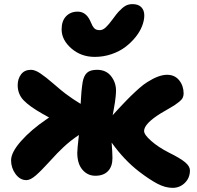

<svg xmlns="http://www.w3.org/2000/svg" viewBox="-20 -865 946 922"><path d="M435.1 -591.8Q369.1 -591.8 322.5 -632.6Q275.9 -673.3 275.9 -724.1Q275.9 -764.6 297.4 -786.9Q318.8 -809.1 353 -809.1Q391.6 -809.1 412.1 -767.1Q414.1 -763.2 418 -754.2Q421.9 -745.1 424.3 -740.7Q426.8 -736.3 431.4 -730.7Q436 -725.1 442.9 -722.7Q449.7 -720.2 459 -720.2Q473.6 -720.2 488 -733.6Q502.4 -747.1 521.2 -772.9Q540 -798.8 548.8 -808.1Q566.9 -827.6 581.5 -836.4Q596.2 -845.2 616.2 -845.2Q644 -845.2 658.4 -830.6Q672.9 -815.9 672.9 -791Q672.9 -767.1 662.4 -740Q651.9 -712.9 630.9 -686.8Q609.9 -660.6 582 -639.4Q554.2 -618.2 515.6 -605Q477.1 -591.8 435.1 -591.8ZM106.9 0Q76.2 0 54.7 -29.3Q33.2 -58.6 33.2 -95.2Q33.2 -133.3 81.1 -187.5Q128.9 -241.7 203.1 -292Q205.1 -293.5 209.5 -296.4Q213.9 -299.3 215.8 -300.8Q212.9 -302.2 207 -305.7Q201.2 -309.1 195.6 -312.3Q189.9 -315.4 185.1 -317.9Q122.1 -353.5 93.5 -383.3Q64.9 -413.1 64.9 -456.1Q64.9 -486.3 81.3 -508.1Q97.7 -529.8 128.9 -529.8Q147.9 -529.8 173.3 -512.9Q198.7 -496.1 237.8 -462.2Q276.9 -428.2 295.9 -414.1Q333 -386.7 367.2 -366.2Q370.1 -428.7 377 -471.2Q382.3 -501 397.7 -515.4Q413.1 -529.8 445.8 -529.8Q489.3 -529.8 513.2 -499.5Q537.1 -469.2 537.1 -430.2Q537.1 -418 535.4 -401.4Q533.7 -384.8 532 -373.8Q530.3 -362.8 526.4 -340.8Q522.5 -318.8 521 -311L523.9 -314.9Q524.9 -315.9 536.1 -328.4Q547.4 -340.8 552 -345.7Q556.6 -350.6 568.8 -363.5Q581.1 -376.5 588.4 -384Q595.7 -391.6 607.9 -403.6Q620.1 -415.5 629.2 -423.8Q638.2 -432.1 648.9 -441.7Q659.7 -451.2 669.4 -458.5Q679.2 -465.8 688 -471.2Q742.7 -505.9 782.2 -505.9Q819.3 -505.9 840.6 -479.2Q861.8 -452.6 861.8 -416Q861.8 -404.8 857.2 -395.3Q852.5 -385.7 839.8 -375.7Q827.1 -365.7 817.9 -359.6Q808.6 -353.5 785.9 -340.6Q763.2 -327.6 752 -320.8Q671.9 -271 671.9 -235.8Q671.9 -218.3 706.1 -188.2Q740.2 -158.2 790 -132.8Q846.2 -105 869.1 -85.7Q892.1 -66.4 892.1 -46.9Q892.1 -10.7 867.7 13.2Q843.3 37.1 809.1 37.1Q773.4 37.1 735.6 17.1Q697.8 -2.9 647.9 -41Q576.2 -96.2 516.1 -180.2Q520 -130.4 520 -106Q520 -65.4 498.5 -43.2Q477.1 -21 438 -21Q400.9 -21 376 -49.8Q351.1 -78.6 351.1 -131.8Q351.1 -148.4 358.9 -216.8Q316.9 -189 282.2 -155.8Q258.3 -133.8 218.3 -89.6Q178.2 -45.4 152.1 -22.7Q126 0 106.9 0Z"/></svg>

Font: Shantell Sans Irregular
Style: Regular
Weight: 800
Designer: Stephen Nixon, Anya Danilova, Shantell Martin
Foundry: Arrow Type
Version: Version 1.006;[9816181b4]